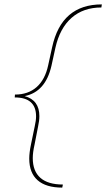

<svg xmlns="http://www.w3.org/2000/svg" viewBox="-20 -731 483 873"><path d="M443 -711 441 -697Q359 -697 305.5 -650Q252 -603 232 -514L214 -432Q187 -313 92 -294Q159 -276 159 -203Q159 -182 153 -155L137 -73Q129 -38 129 -12Q129 47 163.5 77.5Q198 108 266 108L263 122Q189 122 151 88.5Q113 55 113 -10Q113 -37 121 -75L138 -157Q144 -183 144 -202Q144 -288 47 -288L48 -301Q108 -301 146.5 -335Q185 -369 199 -434L217 -516Q259 -711 443 -711Z"/></svg>

Font: Ysabeau Thin
Style: Italic
Weight: 200
Italic angle: -12°
Designer: Christian Thalmann (Catharsis Fonts)
Version: Version 0.003